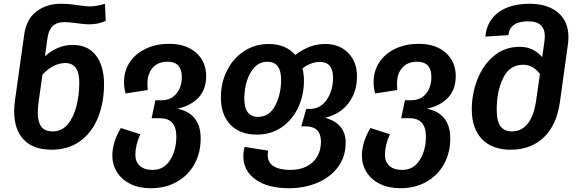

<svg xmlns="http://www.w3.org/2000/svg" viewBox="-20 -777 3051 1017"><path d="M531 -332Q531 -233 499 -154Q467 -75 404.5 -29.5Q342 16 254 16Q156 16 105.5 -37.5Q55 -91 55 -188Q55 -213 60 -250L108 -592Q119 -675 172.5 -716Q226 -757 302 -757Q344 -757 396 -749Q438 -743 455 -743Q491 -743 536 -757L540 -666Q498 -648 452 -648Q428 -648 386 -654Q346 -660 320 -660Q244 -660 232 -578L218 -479Q286 -539 365 -539Q446 -539 488.5 -483Q531 -427 531 -332ZM400 -339Q400 -443 326 -443Q263 -443 205 -382L185 -241Q180 -204 180 -180Q180 -132 198.5 -106.5Q217 -81 259 -81Q308 -81 339.5 -119.5Q371 -158 385.5 -217Q400 -276 400 -339Z M1043 -44Q1043 33 1009.5 93Q976 153 916 186.5Q856 220 779 220Q716 220 670 197Q624 174 599.5 134.5Q575 95 575 47Q575 -23 620 -99L723 -66Q697 -7 697 42Q697 80 720.5 101.5Q744 123 789 123Q848 123 881 71Q914 19 914 -54Q914 -103 892 -127Q870 -151 825 -151H783L803 -246H836Q885 -246 914 -280.5Q943 -315 943 -369Q943 -450 868 -450Q816 -450 788.5 -418Q761 -386 761 -337L762 -300L645 -282Q637 -311 637 -341Q637 -403 668.5 -449Q700 -495 754.5 -520Q809 -545 875 -545Q966 -545 1019 -497.5Q1072 -450 1072 -374Q1072 -304 1032 -260.5Q992 -217 919 -201Q979 -190 1011 -150.5Q1043 -111 1043 -44Z M1811 -22Q1811 53 1770.5 107.5Q1730 162 1661.5 191Q1593 220 1510 220Q1399 220 1334 174Q1269 128 1269 51Q1269 24 1276 1L1400 21Q1398 35 1398 44Q1398 84 1429.5 103.5Q1461 123 1515 123Q1592 123 1636 82.5Q1680 42 1680 -27Q1680 -108 1597 -108H1576L1602 -200H1620Q1678 -200 1711 -249Q1744 -298 1744 -365Q1744 -449 1674 -449Q1628 -449 1582 -415Q1590 -383 1590 -350Q1590 -272 1559 -206.5Q1528 -141 1471.5 -102.5Q1415 -64 1341 -64Q1250 -64 1200 -117Q1150 -170 1150 -261Q1150 -338 1182 -402.5Q1214 -467 1272 -505.5Q1330 -544 1404 -544Q1449 -544 1484.5 -529Q1520 -514 1544 -486Q1581 -514 1619.5 -529Q1658 -544 1703 -544Q1778 -544 1824.5 -496.5Q1871 -449 1871 -373Q1871 -291 1827 -232Q1783 -173 1702 -153Q1755 -139 1783 -106Q1811 -73 1811 -22ZM1469 -355Q1469 -450 1396 -450Q1356 -450 1328.5 -421Q1301 -392 1287.5 -347.5Q1274 -303 1274 -255Q1274 -158 1347 -158Q1407 -158 1438 -218Q1469 -278 1469 -355Z M2365 -44Q2365 33 2331.5 93Q2298 153 2238 186.5Q2178 220 2101 220Q2038 220 1992 197Q1946 174 1921.5 134.5Q1897 95 1897 47Q1897 -23 1942 -99L2045 -66Q2019 -7 2019 42Q2019 80 2042.5 101.5Q2066 123 2111 123Q2170 123 2203 71Q2236 19 2236 -54Q2236 -103 2214 -127Q2192 -151 2147 -151H2105L2125 -246H2158Q2207 -246 2236 -280.5Q2265 -315 2265 -369Q2265 -450 2190 -450Q2138 -450 2110.5 -418Q2083 -386 2083 -337L2084 -300L1967 -282Q1959 -311 1959 -341Q1959 -403 1990.5 -449Q2022 -495 2076.5 -520Q2131 -545 2197 -545Q2288 -545 2341 -497.5Q2394 -450 2394 -374Q2394 -304 2354 -260.5Q2314 -217 2241 -201Q2301 -190 2333 -150.5Q2365 -111 2365 -44Z M2991 -580Q2991 -561 2988 -541L2946 -238Q2929 -115 2860.5 -49.5Q2792 16 2685 16Q2587 16 2533 -40Q2479 -96 2479 -198Q2479 -279 2508.5 -355.5Q2538 -432 2595.5 -480.5Q2653 -529 2733 -529Q2806 -529 2852 -474L2864 -559Q2866 -577 2866 -584Q2866 -664 2778 -664Q2680 -664 2673 -591L2551 -583Q2558 -665 2619.5 -711Q2681 -757 2786 -757Q2880 -757 2935.5 -710.5Q2991 -664 2991 -580ZM2820 -246 2840 -385Q2804 -434 2751 -434Q2679 -434 2645 -363.5Q2611 -293 2611 -197Q2611 -135 2631 -108Q2651 -81 2692 -81Q2743 -81 2776 -123Q2809 -165 2820 -246Z"/></svg>

Font: FiraGO Medium
Style: Italic
Weight: 500
Italic angle: -8°
Designer: bBox Type GmbH
Foundry: bBox Type GmbH
Version: Version 1.001